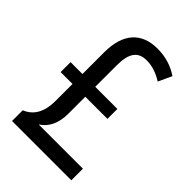

<svg xmlns="http://www.w3.org/2000/svg" viewBox="-215 -813 902 902"><g transform="rotate(45 236.0 -362.0)"><path d="M283 -724C177 -724 118 -659 118 -535V-390H39V-324H118V-212C118 -134 89 -91 40 -71V0H434V-77H140C179 -102 203 -144 203 -213V-324H350V-390H203V-533C203 -614 229 -649 286 -649C324 -649 357 -637 393 -615L424 -682C384 -709 338 -724 283 -724Z"/></g></svg>

Font: Noto Sans Myanmar UI Condensed
Style: Regular
Weight: 400
Width: 3
Designer: Monotype Design Team
Foundry: Monotype Imaging Inc.
Version: Version 2.103